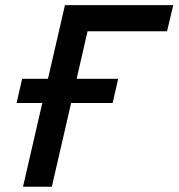

<svg xmlns="http://www.w3.org/2000/svg" viewBox="-20 -709 678 729"><path d="M614.3 -590.3H312.5L271 -409.7H428.7L407.7 -317.9H250L176.8 0H67.4L140.6 -317.9H43L64 -409.7H162.1L226.6 -689.5H637.7Z"/></svg>

Font: Acari Sans SemiBold
Style: Italic
Weight: 600
Italic angle: -13°
Designer: Alfredo Marco Pradil and Stefan Peev
Foundry: Hanken Design Co.
Version: Version 1.045;January 11, 2019;FontCreator 11.5.0.2425 64-bi